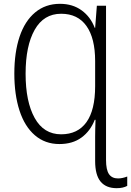

<svg xmlns="http://www.w3.org/2000/svg" viewBox="-20 -744 686 1005"><path d="M476 -598H478L487 -714H535V93Q535 145 550.5 167.5Q566 190 598 190Q620 190 646 180V229Q624 241 591 241Q535 241 506.5 206.5Q478 172 478 99V-27Q478 -63 480 -117H476Q453 -58 406.5 -24Q360 10 291 10Q216 10 162.5 -36Q109 -82 82 -165.5Q55 -249 55 -359Q55 -470 82.5 -552Q110 -634 164 -679Q218 -724 294 -724Q360 -724 407 -690Q454 -656 476 -598ZM114 -358Q114 -212 161.5 -126.5Q209 -41 300 -41Q387 -41 432.5 -104.5Q478 -168 478 -293V-424Q478 -544 432.5 -608Q387 -672 300 -672Q209 -672 161.5 -588Q114 -504 114 -358Z"/></svg>

Font: Noto Sans Display Light Narrow
Style: Regular
Weight: 300
Width: 4
Designer: Monotype Design team
Foundry: Monotype Imaging Inc.
Version: Version 1.000